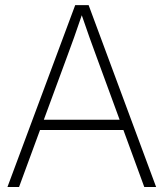

<svg xmlns="http://www.w3.org/2000/svg" viewBox="-20 -748 654 768"><path d="M9.8 0 280.8 -727.5H334.5L604.5 0H557.1L473.6 -228H140.1L56.2 0ZM155.3 -269H458.5L365.7 -522Q352.1 -558.6 337.9 -598.4Q323.7 -638.2 307.1 -687Q290.5 -638.2 276.4 -598.4Q262.2 -558.6 248.5 -522Z"/></svg>

Font: Inter Display ExtraLight
Style: Regular
Weight: 200
Designer: Rasmus Andersson
Foundry: rsms
Version: Version 4.000;git-a52131595